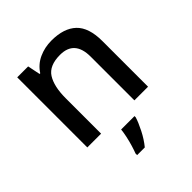

<svg xmlns="http://www.w3.org/2000/svg" viewBox="-209 -686 1044 1044"><g transform="rotate(-45 313.5 -164.0)"><path d="M355 -549Q450 -549 499.5 -502Q549 -455 549 -351V0H444V-336Q444 -461 333 -461Q250 -461 219 -412Q188 -363 188 -272V0H82V-539H166L181 -466H186Q213 -508 258 -528.5Q303 -549 355 -549ZM384 70Q375 100 353 143.5Q331 187 303 221H244V209Q251 191 259 164.5Q267 138 273 110Q279 82 281 61H384Z"/></g></svg>

Font: Noto Sans Myanmar UI Medium
Style: Regular
Weight: 500
Designer: Monotype Design Team
Foundry: Monotype Imaging Inc.
Version: Version 2.103; ttfautohint (v1.8.4.7-5d5b)